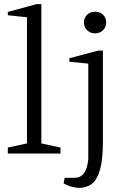

<svg xmlns="http://www.w3.org/2000/svg" viewBox="-20 -746 621 933"><path d="M18 0V-29L111 -49V-662L18 -672V-688L158 -726H181V-49L274 -29V0ZM363 167Q353 167 332.5 162.5Q312 158 289 145L294 118H341Q368 118 382.5 102Q397 86 403 63Q409 40 409 20V-437L317 -446V-463L457 -500H480V-57Q480 28 466.5 77Q453 126 427 146.5Q401 167 363 167ZM442 -584Q419 -584 403.5 -599Q388 -614 388 -637Q388 -660 403.5 -674.5Q419 -689 442 -689Q465 -689 480.5 -674.5Q496 -660 496 -637Q496 -614 480.5 -599Q465 -584 442 -584Z"/></svg>

Font: Manuale Light
Style: Regular
Weight: 300
Designer: Eduardo Tunni / Pablo Cosgaya
Foundry: Eduardo Tunni / Pablo Cosgaya
Version: Version 1.002